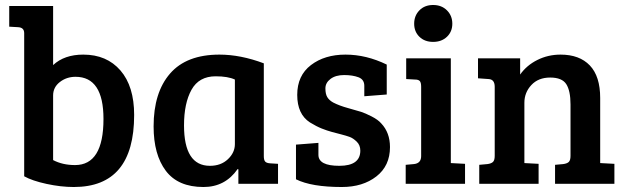

<svg xmlns="http://www.w3.org/2000/svg" viewBox="-20 -737 2510 770"><path d="M77 -30V-604Q77 -627 52 -628L17 -630V-713H193V-476Q238 -518 314 -518Q408 -518 463 -454.5Q518 -391 518 -276Q518 13 276 13Q224 13 166.5 0.5Q109 -12 77 -30ZM193 -354V-95Q231 -75 281 -75Q395 -75 395 -260Q395 -429 283 -429Q247 -429 220 -408Q193 -387 193 -354Z M1038 -483V-111Q1038 -95 1043.5 -89Q1049 -83 1063 -82L1095 -80V0H936V-58L933 -59Q883 13 796 13Q694 13 645 -52Q596 -117 596 -230Q596 -366 662 -442Q728 -518 860 -518Q945 -518 1038 -483ZM922 -159V-418Q894 -431 845 -431Q778 -431 748 -377Q718 -323 718 -234Q718 -72 822 -72Q866 -72 894 -98.5Q922 -125 922 -159Z M1418 -427Q1394 -436 1360 -436Q1326 -436 1305.5 -420.5Q1285 -405 1285 -382.5Q1285 -360 1292.5 -347.5Q1300 -335 1316 -326Q1341 -313 1376 -303.5Q1411 -294 1428 -288.5Q1445 -283 1470.5 -270Q1496 -257 1509 -242Q1544 -205 1544 -147Q1544 -72 1489.5 -29.5Q1435 13 1351 13Q1229 13 1167 -18V-157L1257 -164V-116Q1257 -72 1341 -72Q1425 -72 1425 -133Q1425 -155 1410.5 -169Q1396 -183 1382 -188Q1368 -193 1348.5 -198Q1329 -203 1310.5 -208Q1292 -213 1270.5 -221.5Q1249 -230 1223 -246Q1172 -279 1172 -356.5Q1172 -434 1227 -476Q1282 -518 1365.5 -518Q1449 -518 1531 -478V-358L1441 -351V-393Q1441 -418 1418 -427Z M1788 -503V-83L1845 -80V0H1607V-76L1640 -79Q1669 -82 1669 -111V-389Q1669 -406 1663.5 -412Q1658 -418 1644 -418L1609 -420V-503ZM1662 -589.5Q1641 -610 1641 -642Q1641 -674 1662 -695.5Q1683 -717 1717 -717Q1751 -717 1772.5 -695.5Q1794 -674 1794 -642Q1794 -610 1772.5 -589.5Q1751 -569 1717 -569Q1683 -569 1662 -589.5Z M1897 -423V-503H2066V-438Q2092 -475 2135 -496.5Q2178 -518 2228 -518Q2304 -518 2345.5 -474.5Q2387 -431 2387 -344V-83L2444 -80V0H2206V-76L2239 -79Q2254 -81 2261 -87.5Q2268 -94 2268 -112V-318Q2268 -373 2251 -399.5Q2234 -426 2186.5 -426Q2139 -426 2111 -396Q2083 -366 2083 -325V-83L2140 -80V0H1902V-76L1935 -79Q1950 -81 1957 -87.5Q1964 -94 1964 -112V-389Q1964 -419 1939 -420Z"/></svg>

Font: Bree Serif
Style: Regular
Weight: 400
Designer: Veronika Burian, Jos Scaglione
Foundry: TypeTogether
Version: Version 1.002